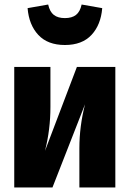

<svg xmlns="http://www.w3.org/2000/svg" viewBox="-20 -829 573 849"><path d="M490 0H331V-174Q331 -270 356 -368L212 0H43V-533H203V-356Q203 -256 179 -162L320 -533H490ZM102 -793 193 -809Q200 -777 218 -763Q236 -749 267 -749Q298 -749 316 -763Q334 -777 341 -809L432 -793Q426 -719 384.5 -674.5Q343 -630 267 -630Q191 -630 149.5 -674.5Q108 -719 102 -793Z"/></svg>

Font: Fira Sans Condensed ExtraBold
Style: Regular
Weight: 800
Width: 3
Designer: Carrois Corporate & Edenspiekermann AG
Foundry: Carrois Corporate GbR & Edenspiekermann AG
Version: Version 4.203